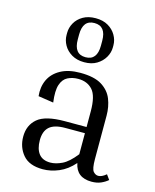

<svg xmlns="http://www.w3.org/2000/svg" viewBox="-119 -870 777 961"><g transform="rotate(15 270.0 -389.5)"><path d="M447 7Q369 7 355 -65Q320 -25 278 -7.5Q236 10 195 10Q125 10 92 -29Q59 -68 59 -123Q59 -182 99.5 -216.5Q140 -251 240 -251H353V-332Q353 -412 325.5 -442.5Q298 -473 251 -473Q221 -473 197 -461Q173 -449 162.5 -417.5Q152 -386 160 -326L81 -338Q76 -385 93.5 -422.5Q111 -460 151.5 -482.5Q192 -505 253 -505Q326 -505 365 -480.5Q404 -456 419.5 -417Q435 -378 435 -332V-107Q435 -56 446.5 -43Q458 -30 472 -30Q481 -30 491 -34.5Q501 -39 513 -49L531 -24Q516 -11 495.5 -2Q475 7 447 7ZM223 -32Q251 -32 283.5 -47.5Q316 -63 353 -110V-219H251Q195 -219 169.5 -196.5Q144 -174 144 -127Q144 -82 163.5 -57Q183 -32 223 -32ZM377 -681V-670Q377 -643 362.5 -618Q348 -593 321.5 -577Q295 -561 257 -561Q219 -561 192 -577Q165 -593 151 -618Q137 -643 137 -670V-681Q137 -708 151 -733Q165 -758 192 -773.5Q219 -789 257 -789Q295 -789 321.5 -773.5Q348 -758 362.5 -733Q377 -708 377 -681ZM317 -688Q317 -764 257 -764Q197 -764 197 -688V-663Q197 -587 257 -587Q317 -587 317 -663Z"/></g></svg>

Font: Inria Serif
Style: Regular
Weight: 400
Designer: Black Foundry Team
Foundry: Black Foundry
Version: Version 1.000; ttfautohint (v1.8.3)